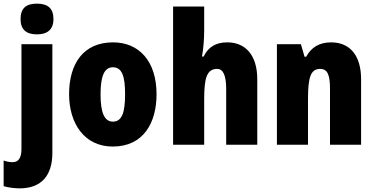

<svg xmlns="http://www.w3.org/2000/svg" viewBox="-62 -796 2059 1056"><path d="M51 -691C51 -632 84 -607 141 -607C197 -607 232 -632 232 -691C232 -751 200 -776 141 -776C82 -776 51 -751 51 -691ZM48 240C166 239 226 169 226 45V-553H56V24C56 75 38 96 7 96C-9 96 -24 93 -42 87V228C-15 236 20 240 48 240Z M799 -278C799 -460 702 -563 560 -563C395 -563 318 -444 318 -278C318 -120 400 10 558 10C729 10 799 -123 799 -278ZM491 -277C491 -378 512 -426 559 -426C609 -426 626 -377 626 -278C626 -178 609 -127 559 -127C511 -127 491 -179 491 -277Z M1061 -630V-760H890V0H1061V-250C1061 -363 1074 -417 1132 -417C1166 -417 1182 -380 1182 -306V0H1353V-360C1353 -493 1288 -563 1188 -563C1127 -563 1084 -539 1058 -485H1049C1056 -525 1061 -574 1061 -630Z M1759 -563C1695 -563 1650 -536 1622 -484H1613L1593 -553H1461V0H1632V-250C1632 -370 1646 -417 1699 -417C1742 -417 1753 -379 1753 -306V0H1924V-360C1924 -493 1861 -563 1759 -563Z"/></svg>

Font: Noto Sans Thai Looped Condensed Black
Style: Regular
Weight: 900
Width: 3
Designer: Sasikarn Vongin, Ben Mitchell
Foundry: The Fontpad Ltd
Version: Version 1.001